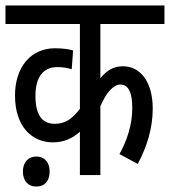

<svg xmlns="http://www.w3.org/2000/svg" viewBox="-20 -642 623 704"><path d="M583 -554V-622H0V-554H273V-243C244 -205 218 -188 181 -188C140 -188 110 -213 110 -291C110 -360 139 -396 190 -396C210 -396 228 -393 243 -388L248 -457C232 -462 208 -465 181 -465C95 -465 35 -398 35 -292C35 -178 97 -120 174 -120C216 -120 247 -136 273 -159V0H348V-252C369 -302 396 -332 421 -332C452 -332 465 -301 465 -246C465 -185 446 -127 418 -77L485 -41C519 -104 540 -172 540 -244C540 -344 493 -399 431 -399C399 -399 374 -387 348 -355V-554ZM64 -13C64 20 82 42 113 42C145 42 162 20 162 -13C162 -45 145 -68 113 -68C82 -68 64 -45 64 -13Z"/></svg>

Font: Noto Sans Devanagari UI ExtraCondensed
Style: Regular
Weight: 400
Width: 2
Designer: Jelle Bosma - Monotype Design Team
Foundry: Monotype Imaging Inc.
Version: Version 2.003